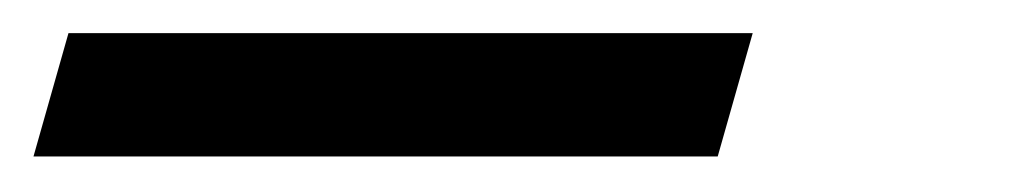

<svg xmlns="http://www.w3.org/2000/svg" viewBox="-60 45 596 113"><path d="M-19.7 64.5H383L362.4 137.1H-40.3Z"/></svg>

Font: Playfair Micro SmCond SmLight
Style: Italic
Weight: 360
Width: 4
Italic angle: -15.6°
Designer: Claus Eggers Sørensen
Foundry: Claus Eggers Sørensen
Version: Version 2.203;Glyphs 3.3 (3326)